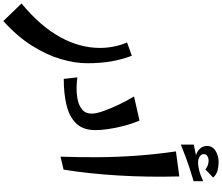

<svg xmlns="http://www.w3.org/2000/svg" viewBox="-188 -842 1305 1128"><g transform="rotate(90 464.0 -277.5)"><path d="M23 355 -80 248Q53 138 117 22Q181 -94 181 -212Q181 -297 149 -372L227 -400Q248 -346 259.5 -282.5Q271 -219 271 -137Q271 -66 246.5 17.5Q222 101 167.5 187.5Q113 274 23 355Z M363 0 354 -80Q379 -76 415 -75.5Q451 -75 485.5 -82Q520 -89 543.5 -108.5Q567 -128 567 -165Q567 -191 551.5 -234.5Q536 -278 513 -326Q490 -374 466 -413L608 -445Q627 -400 639.5 -351.5Q652 -303 658 -260Q664 -217 664 -187Q664 -114 625 -73.5Q586 -33 518 -16.5Q450 0 363 0Z M820 19Q824 -99 823 -209.5Q822 -320 814 -430.5Q806 -541 789 -659L936 -679Q941 -496 930.5 -320.5Q920 -145 896 1ZM749 -688V-764Q784 -771 812 -777Q785 -785 771 -802.5Q757 -820 757 -841Q757 -874 786 -892Q815 -910 852 -910Q875 -910 899.5 -904Q924 -898 943 -878L895 -832Q871 -851 844 -851Q829 -851 817 -844Q805 -837 805 -823Q805 -806 824.5 -795.5Q844 -785 883 -792Q909 -797 924 -802.5Q939 -808 964 -819V-763Q924 -751 893 -741Q862 -731 829 -719Q796 -707 749 -688Z"/></g></svg>

Font: Marhey
Style: Regular
Weight: 400
Designer: Nur Syamsi & Bustanul Arifin
Foundry: Namelatype
Version: Version 1.000; ttfautohint (v1.8.4.7-5d5b)